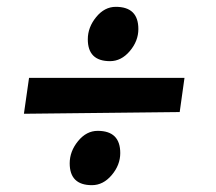

<svg xmlns="http://www.w3.org/2000/svg" viewBox="-20 -536 631 562"><path d="M506 -208 50 -203 65 -308H520ZM319 -516Q385 -516 385 -451Q385 -416 360 -386.5Q335 -357 302 -357Q237 -357 237 -421Q237 -456 261.5 -486Q286 -516 319 -516ZM266 -153Q332 -153 332 -88Q332 -53 307 -23.5Q282 6 249 6Q184 6 184 -58Q184 -93 208.5 -123Q233 -153 266 -153Z"/></svg>

Font: Andada SC
Style: Bold Italic
Weight: 700
Italic angle: -8.29999°
Designer: Carolina Giovagnoli
Foundry: Carolina Giovagnoli
Version: Version 1.003